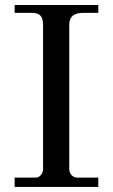

<svg xmlns="http://www.w3.org/2000/svg" viewBox="-20 -742 447 762"><path d="M38.1 -37.1V0H370.1V-37.1H286.1C266.1 -37.1 254.9 -56.2 254.9 -69.8V-643.1C254.9 -687 288.1 -690.9 312 -690.9H370.1V-722.2H38.1V-690.9H105C128.9 -690.9 150.9 -686 150.9 -643.1V-69.8C150.9 -56.2 139.2 -37.1 122.1 -37.1Z"/></svg>

Font: MusGlyphs
Style: Regular
Weight: 400
Version: Version 2.1